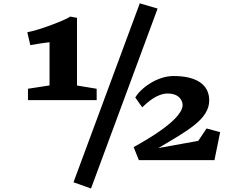

<svg xmlns="http://www.w3.org/2000/svg" viewBox="-20 -938 1374 1126"><path d="M411.1 130.9 513.7 167.5 904.3 -887.7 799.8 -918.5ZM144 -350.6H546.9V-417.5L431.6 -436.5V-833.5L392.1 -840.8C368.2 -821.8 208 -760.3 140.1 -749L157.7 -673.3C189.9 -679.2 245.1 -688 270.5 -690.4V-437L144 -417.5ZM763.7 -75.2 794.4 1H1237.8L1271 -163.1L1191.4 -184.6L1142.6 -111.8L908.7 -69.8C1078.1 -170.4 1207 -238.3 1207 -349.1C1207 -440.9 1133.8 -492.2 997.6 -492.2C899.9 -492.2 803.2 -418.9 773.4 -366.2L814 -308.6C845.7 -338.9 901.4 -389.6 963.9 -389.6C1020 -389.6 1043.5 -360.8 1049.8 -333C1069.3 -245.1 833 -113.8 763.7 -75.2Z"/></svg>

Font: Merriweather
Style: Heavy
Weight: 900
Designer: Eben Sorkin ( eben@eyebytes.com )
Foundry: Sorkin Type Co.
Version: Version 1.003